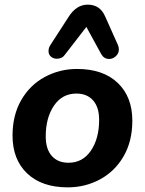

<svg xmlns="http://www.w3.org/2000/svg" viewBox="-20 -797 624 827"><path d="M34 -213Q34 -301 71.5 -366Q109 -431 173 -465.5Q237 -500 312 -500Q424 -500 487 -440Q550 -380 550 -277Q550 -189 512.5 -124Q475 -59 411 -24.5Q347 10 272 10Q160 10 97 -50Q34 -110 34 -213ZM407 -281Q407 -335 381 -364.5Q355 -394 309 -394Q248 -394 212.5 -342Q177 -290 177 -209Q177 -155 203 -125.5Q229 -96 275 -96Q336 -96 371.5 -148Q407 -200 407 -281ZM492 -584Q492 -567 479 -555Q466 -543 450 -543Q428 -543 416 -564L352 -681L260 -562Q248 -544 225 -544Q210 -544 199.5 -553Q189 -562 189 -577Q189 -591 197 -603L276 -725Q309 -777 358 -777Q411 -777 433 -726L488 -603Q492 -594 492 -584Z"/></svg>

Font: SN Pro Bold
Style: Bold Italic
Weight: 700
Italic angle: -9°
Designer: Tobias Whetton
Foundry: Supernotes
Version: Version 1.003